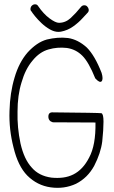

<svg xmlns="http://www.w3.org/2000/svg" viewBox="-20 -908 540 909"><path d="M431 -537Q400 -614 370 -644Q339 -675 296 -681Q251 -686 210 -674Q167 -662 134 -621Q100 -581 82 -518Q63 -457 63 -380Q62 -342 65.5 -304.5Q69 -267 77 -229Q94 -154 130 -115Q164 -75 224 -67Q253 -64 279 -67.5Q305 -71 327 -82Q373 -105 402 -162Q434 -221 432 -328L230 -329Q209 -335 209 -356Q209 -378 232 -376Q341 -375 398 -374Q455 -373 460 -372Q470 -369 470 -332Q470 -294 464 -238Q457 -183 426 -123Q395 -66 340 -38Q284 -12 220 -21Q156 -30 109 -77Q65 -122 44 -210Q22 -295 25 -382Q27 -468 49 -541Q70 -613 111 -660Q132 -683 154.5 -698.5Q177 -714 202 -721Q227 -727 252 -729Q277 -731 302 -728Q349 -721 391 -683Q429 -645 461 -563Q470 -533 461 -523Q452 -514 431 -537ZM257 -757Q237 -757 216 -769Q195 -781 177 -798Q159 -815 146 -831Q133 -847 129 -854Q123 -859 124.5 -868.5Q126 -878 133 -883Q139 -888 147.5 -887.5Q156 -887 160 -880Q186 -842 214.5 -821Q243 -800 259 -800Q290 -800 314.5 -822.5Q339 -845 364 -876Q370 -883 379 -883Q388 -883 393 -877Q399 -871 400 -863Q401 -855 396 -849Q388 -841 370 -821Q352 -801 326 -782.5Q300 -764 268 -758Q264 -757 257 -757Z"/></svg>

Font: Yomogi
Style: Regular
Weight: 400
Designer: satsuyako
Foundry: satsuyako
Version: Version 3.100